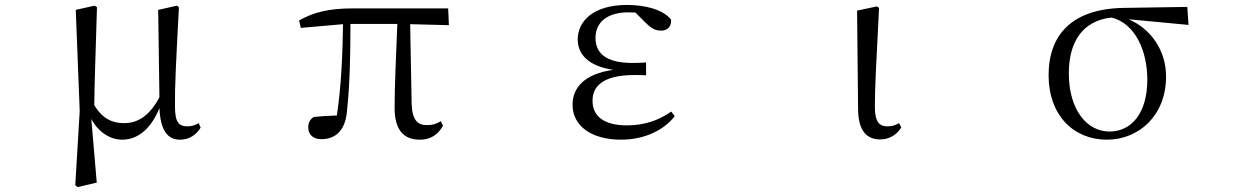

<svg xmlns="http://www.w3.org/2000/svg" viewBox="-20 -551 5040 778"><path d="M475 15C541 15 593 -32 626 -113C630 -25 657 15 710 15C749 15 777 -7 793 -34L785 -52C772 -45 759 -39 740 -39C706 -39 689 -54 689 -119C688 -199 693 -291 705 -522L697 -528L621 -511L626 -157C588 -85 541 -52 483 -52C435 -52 395 -70 362 -125C363 -221 367 -320 373 -522L363 -528L287 -511L303 -101L285 200L295 207L372 189L350 -69C378 -16 426 15 475 15Z M1682 15C1725 15 1756 -6 1775 -42L1766 -60C1750 -50 1735 -44 1710 -44C1672 -44 1650 -64 1648 -132L1642 -453L1799 -449L1796 -517H1410C1315 -517 1251 -502 1192 -468L1199 -438L1370 -453C1368 -337 1364 -211 1345 -83C1309 -82 1279 -80 1251 -77C1236 -67 1229 -54 1229 -34C1229 -6 1249 13 1282 13C1341 13 1380 -24 1386 -102C1398 -212 1400 -337 1400 -454H1590C1585 -328 1579 -205 1579 -114C1579 -21 1618 15 1682 15Z M2496 15C2593 15 2670 -24 2714 -80L2700 -99C2648 -62 2588 -43 2521 -43C2427 -43 2381 -80 2381 -143C2381 -200 2421 -247 2552 -247C2562 -247 2572 -247 2598 -246V-298C2574 -296 2559 -296 2542 -296C2433 -296 2393 -337 2393 -398C2393 -460 2440 -501 2526 -501L2555 -500L2598 -457C2624 -432 2638 -427 2661 -427C2684 -427 2702 -444 2699 -472C2666 -513 2593 -531 2521 -531C2385 -531 2321 -466 2321 -391C2321 -331 2364 -283 2465 -268C2348 -252 2300 -195 2300 -127C2300 -39 2379 15 2496 15Z M3548 14C3588 14 3619 -11 3632 -35L3623 -52C3610 -45 3597 -39 3577 -39C3545 -39 3525 -54 3525 -118C3525 -196 3530 -283 3542 -519L3533 -525L3453 -508L3457 -112C3457 -20 3492 14 3548 14Z M4465 15C4595 15 4705 -83 4705 -241C4705 -347 4643 -435 4553 -473L4796 -450L4791 -523L4534 -519C4325 -516 4229 -411 4229 -246C4229 -84 4330 15 4465 15ZM4484 -480C4580 -456 4629 -345 4629 -228C4629 -93 4565 -18 4476 -18C4385 -18 4311 -105 4311 -254C4311 -382 4367 -467 4484 -480Z"/></svg>

Font: Harano Aji Mincho
Style: Regular
Weight: 400
Foundry: Masamichi Hosoda
Version: HaranoAjiMincho-Regular version 20230610;ttx 4.39.4